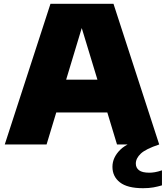

<svg xmlns="http://www.w3.org/2000/svg" viewBox="-20 -760 872 1010"><path d="M5 0 245.5 -740H577L817.5 0H595.5L544.5 -168.5H276L225 0ZM328 -341H492.5L410 -612.5ZM732.5 230Q650 230 610.8 199.2Q571.5 168.5 571.5 117.5Q571.5 68.5 612.5 27.8Q653.5 -13 761.5 -40L817.5 0Q746.5 23.5 720.5 48.2Q694.5 73 694.5 100.5Q694.5 122.5 711.2 135.5Q728 148.5 766 148.5Q778.5 148.5 795 145.8Q811.5 143 832 136V215Q810.5 221.5 786.8 225.8Q763 230 732.5 230Z"/></svg>

Font: Encode Sans SmExp Black
Style: Regular
Weight: 900
Width: 6
Designer: Multiple Designers
Foundry: Impallari Type
Version: Version 3.002; ttfautohint (v1.8.3) -l 8 -r 50 -G 200 -x 14 